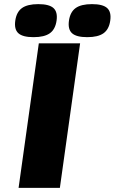

<svg xmlns="http://www.w3.org/2000/svg" viewBox="-20 -910 555 930"><path d="M168 -700H368L270 0H70ZM86.5 -871Q113 -890 165.5 -890Q218 -890 239 -871Q260 -852 254 -810Q248 -768 221.5 -749Q195 -730 142.5 -730Q90 -730 69 -749Q48 -768 54 -810Q60 -852 86.5 -871ZM346.5 -871Q373 -890 425.5 -890Q478 -890 499 -871Q520 -852 514 -810Q508 -768 481.5 -749Q455 -730 402.5 -730Q350 -730 329 -749Q308 -768 314 -810Q320 -852 346.5 -871Z"/></svg>

Font: Fivo Sans Modern Heavy
Style: Regular
Weight: 900
Designer: Alexander Slobzheninov
Foundry: Alexander Slobzheninov
Version: 1.0